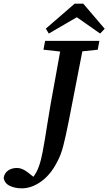

<svg xmlns="http://www.w3.org/2000/svg" viewBox="-141 -887 591 1047"><path d="M96 -616 105 -664H401L392 -616L308 -607L233 -222Q217 -141 203.5 -89.5Q190 -38 170 -3Q135 66 83 103Q31 140 -22 140Q-59 140 -87.5 126.5Q-116 113 -121 83Q-117 57 -97 43Q-77 29 -49 29Q-30 29 -11 39Q8 49 41 77Q59 54 71 20.5Q83 -13 91 -56Q98 -91 103.5 -126Q109 -161 116.5 -207Q124 -253 135 -319Q146 -383 159.5 -453.5Q173 -524 187 -606ZM313 -867 430 -730 405 -704 278 -793 125 -704 109 -731 266 -867Z"/></svg>

Font: Source Serif 4 Semibold
Style: Italic
Weight: 600
Italic angle: -12°
Designer: Frank Grießhammer
Foundry: Adobe
Version: Version 4.005;hotconv 1.1.0;makeotfexe 2.6.0